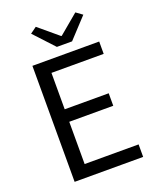

<svg xmlns="http://www.w3.org/2000/svg" viewBox="-169 -1042 928 1140"><g transform="rotate(-20 294.5 -472.0)"><path d="M101 0H534V-79H193V-346H471V-425H193V-655H523V-733H101ZM276 -789H372L489 -915L449 -944L326 -841H322L199 -944L159 -915Z"/></g></svg>

Font: GenYoGothic2 TW R
Style: Regular
Weight: 400
Version: Version 2.100;PS 2.1;hotconv 16.6.51;makeotf.lib2.5.65220 DE